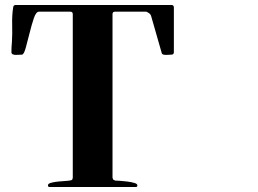

<svg xmlns="http://www.w3.org/2000/svg" viewBox="-20 -760 1040 773"><path d="M444 -33Q449 -33 463.5 -32Q478 -31 493.5 -29Q509 -27 521 -23.5Q533 -20 533 -14Q533 -7 527 -7H180Q173 -7 173 -14Q173 -21 187 -24.5Q201 -28 218.5 -29.5Q236 -31 251.5 -32Q267 -33 271 -37Q271 -38 272 -40.5Q273 -43 273 -44V-703Q273 -713 263 -713H137Q125 -713 116 -686Q107 -659 99 -626.5Q91 -594 83.5 -567Q76 -540 68 -540Q64 -540 57 -539.5Q50 -539 43 -539Q36 -539 31 -541.5Q26 -544 26 -550Q26 -561 26.5 -570.5Q27 -580 28 -591Q30 -624 29 -661Q28 -698 33 -730Q34 -740 43 -740H670Q680 -740 680 -730V-550Q680 -540 670 -540Q667 -540 660.5 -539.5Q654 -539 648 -539Q642 -539 637 -540.5Q632 -542 631 -547L588 -697Q586 -703 580 -707Q574 -711 569 -713H443Q433 -713 433 -703V-44L436 -37L437 -36L444 -33Z"/></svg>

Font: SoukouMincho
Style: Regular
Weight: 400
Designer: Dr. Ken Lunde (project architect, glyph set definition & overall production); Masataka HATTORI  (production & ideograph 
Foundry: Adobe Systems Incorporated
Version: Version 1.00